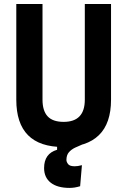

<svg xmlns="http://www.w3.org/2000/svg" viewBox="-20 -713 626 944"><path d="M322.3 210.9Q262.1 210.9 229.5 185.3Q196.8 159.6 196.8 113.3Q196.8 42 260.7 23.4V-14.6L363.8 -19.5L385.3 -2.9Q367.7 4.4 349.4 12.9Q331.1 21.5 318.8 35.5Q306.6 49.5 306.6 73.7Q306.6 82.8 314.7 93.7Q322.7 104.5 347.2 104.5Q354 104.5 363 103.3Q372.1 102.1 382.8 99.1L374 202.6Q359.4 207 346.5 209Q333.7 210.9 322.3 210.9ZM290.9 9.8Q60.1 9.8 60.1 -222.7V-693.4H189V-222.7Q189 -168.5 214.1 -141.1Q239.3 -113.8 293 -113.8Q397 -113.8 397 -222.7V-693.4H525.9V-222.7Q525.9 -106.4 466.1 -48.3Q406.4 9.8 290.9 9.8Z"/></svg>

Font: Cascadia Code
Style: Regular
Weight: 400
Monospace: yes
Designer: Aaron Bell
Foundry: Saja Typeworks
Version: Version 2106.017